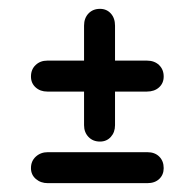

<svg xmlns="http://www.w3.org/2000/svg" viewBox="-20 -406 440 434"><path d="M87 -199Q71 -199 60.5 -208.5Q50 -218 50 -233Q50 -249 60.5 -259Q71 -269 87 -269H170V-348Q170 -365 180 -375.5Q190 -386 206 -386Q221 -386 230.5 -375.5Q240 -365 240 -348V-269H312Q329 -269 339.5 -259Q350 -249 350 -233Q350 -218 339.5 -208.5Q329 -199 312 -199H240V-123Q240 -107 230.5 -96.5Q221 -86 206 -86Q190 -86 180 -96.5Q170 -107 170 -123V-199ZM313 8H88Q72 8 61 -1.5Q50 -11 50 -26Q50 -42 61 -52Q72 -62 88 -62H313Q330 -62 340 -52Q350 -42 350 -26Q350 -11 340 -1.5Q330 8 313 8Z"/></svg>

Font: Dongle
Style: Bold
Weight: 700
Designer: Yanghee Ryu
Foundry: Yanghee Ryu
Version: Version 2.000